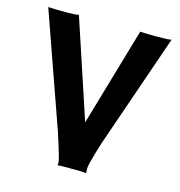

<svg xmlns="http://www.w3.org/2000/svg" viewBox="-99 -742 782 833"><g transform="rotate(15 291.5 -325.5)"><path d="M361.8 2Q346.2 0 310.5 0H256.8Q243.7 0 232.9 1L232.4 0Q234.4 -3.4 234.4 -7.8Q234.4 -12.2 233.6 -17.1Q232.9 -22 229.5 -34.7Q226.1 -47.4 218.8 -71.3L198.2 -136.7L16.6 -651.4Q46.9 -649.4 93.8 -649.4Q140.6 -649.4 153.8 -653.3L300.8 -209.5L429.7 -651.4Q459 -649.4 502 -649.4Q560.5 -649.4 570.3 -653.3L392.1 -138.2Q392.1 -138.2 375 -81.1Q360.8 -32.2 360.8 -17.8Q360.8 -3.4 362.8 0.5Z"/></g></svg>

Font: Hammersmith One
Style: Regular
Weight: 400
Designer: Nicole Fally
Foundry: Nicole Fally
Version: Version 1.003